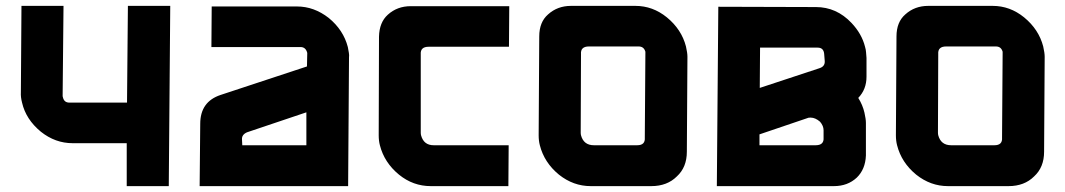

<svg xmlns="http://www.w3.org/2000/svg" viewBox="-20 -633 3623 653"><path d="M554 0H411V-146H227Q168 -146 119 -185Q68 -227 55 -284Q50 -303 51 -319L53 -613H196L193 -306L194 -302Q198 -284 216 -284H412L415 -613H559Z M1025 -453Q1020 -473 1002 -473H699L700 -611H990Q1048 -611 1098 -572Q1148 -531 1163 -473Q1165 -462 1166.5 -453.5Q1168 -445 1167 -438L1164 0H659L661 -212Q661 -287 730 -310L1024 -407ZM820 -183Q802 -175 803 -159L804 -139H1022V-251Z M1710 -139 1709 0H1445Q1385 0 1337 -39Q1287 -80 1272 -139Q1268 -154 1268 -173L1269 -508Q1270 -557 1299 -583Q1331 -612 1377 -612H1712L1711 -474H1438Q1409 -474 1411 -448V-182Q1411 -177 1412 -173Q1421 -139 1455 -139Z M1814 -509Q1814 -558 1844 -584Q1876 -613 1922 -613H2141Q2200 -613 2248 -574Q2298 -533 2313 -475Q2318 -453 2318 -440L2316 -117Q2316 -64 2282 -33Q2249 0 2195 0H1989Q1930 0 1881 -39Q1831 -80 1816 -139Q1812 -154 1812 -173ZM1955 -182Q1955 -177 1956 -173Q1965 -139 2000 -139H2147Q2175 -139 2173 -165L2175 -453V-457Q2170 -475 2152 -475H1983Q1954 -475 1956 -449Z M2418 0 2423 -610 2755 -609Q2825 -609 2876 -555Q2911 -518 2922 -474Q2925 -464 2925.5 -455Q2926 -446 2927 -436V-372Q2927 -329 2899 -300Q2914 -276 2920 -250Q2925 -228 2925 -215V-104Q2923 -57 2894 -29Q2863 0 2816 0ZM2767 -401Q2786 -407 2785 -425L2783 -450Q2781 -471 2761 -471H2565L2564 -334ZM2754 -139Q2783 -139 2781 -165V-190Q2781 -205 2769 -219Q2753 -233 2737 -233Q2729 -233 2728 -232L2563 -176V-139Z M3029 -509Q3029 -558 3059 -584Q3091 -613 3137 -613H3356Q3415 -613 3463 -574Q3513 -533 3528 -475Q3533 -453 3533 -440L3531 -117Q3531 -64 3497 -33Q3464 0 3410 0H3204Q3145 0 3096 -39Q3046 -80 3031 -139Q3027 -154 3027 -173ZM3170 -182Q3170 -177 3171 -173Q3180 -139 3215 -139H3362Q3390 -139 3388 -165L3390 -453V-457Q3385 -475 3367 -475H3198Q3169 -475 3171 -449Z"/></svg>

Font: Covid19
Style: Regular
Weight: 400
Designer: Peter Wiegel
Foundry: (c) CAT - Ing. Peter Wiegel.  for Rudolf Maass + Partner GmbH
Version: Version 001.000